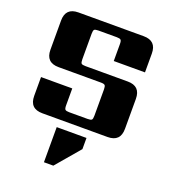

<svg xmlns="http://www.w3.org/2000/svg" viewBox="-157 -737 990 1115"><g transform="rotate(20 338.0 -179.0)"><path d="M427 -90V-253Q427 -272 421.5 -278Q416 -284 396 -284H135Q56 -284 56 -363V-543Q56 -622 135 -622H538Q617 -622 617 -543V-427H424V-532Q424 -552 418 -557.5Q412 -563 393 -563H280Q260 -563 254.5 -557.5Q249 -552 249 -532V-374Q249 -354 254.5 -348.5Q260 -343 280 -343H541Q620 -343 620 -264V-79Q620 0 541 0H138Q59 0 59 -79V-195H252V-90Q252 -70 258 -64.5Q264 -59 283 -59H396Q416 -59 421.5 -64.5Q427 -70 427 -90ZM244 264V47H428V116L302 264Z"/></g></svg>

Font: Sarpanch ExtraBold
Style: Regular
Weight: 800
Designer: Manushi Parikh (Devanagari and Latin), Jyotish Sonowal (Devanagari)
Foundry: Indian Type Foundry
Version: Version 2.004;PS 1.0;hotconv 1.0.78;makeotf.lib2.5.61930; tt